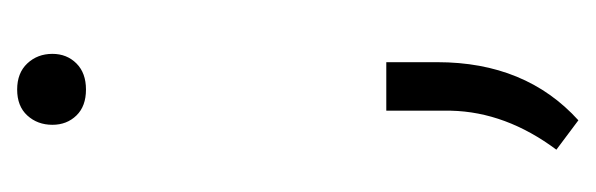

<svg xmlns="http://www.w3.org/2000/svg" viewBox="-258 -310 701 226"><g transform="rotate(-90 93.0 -196.5)"><path d="M59.6 -485.8Q59.6 -503.4 70.6 -515.4Q81.5 -527.3 101.1 -527.3Q120.6 -527.3 131.8 -515.4Q143.1 -503.4 143.1 -485.8Q143.1 -468.8 131.8 -457.5Q120.6 -446.3 101.1 -446.3Q81.5 -446.3 70.6 -457.5Q59.6 -468.8 59.6 -485.8ZM64.9 133.3 30.3 107.4Q74.7 47.9 76.2 -16.6V-92.8H133.3V-32.7Q133.3 71.3 64.9 133.3Z"/></g></svg>

Font: TypoPRO Roboto
Style: Regular
Weight: 300
Designer: Google
Version: Version 2.136; 2016